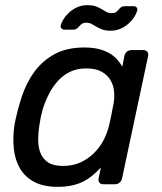

<svg xmlns="http://www.w3.org/2000/svg" viewBox="-20 -714 626 744"><path d="M36 -230Q47 -287 65 -341Q83 -395 114 -437Q145 -479 192 -504.5Q239 -530 307 -530Q339 -530 362.5 -524Q386 -518 403.5 -508Q421 -498 433 -484.5Q445 -471 454 -456L462 -497Q464 -507 471.5 -513.5Q479 -520 490 -520H535Q545 -520 550.5 -513.5Q556 -507 554 -497L453 -23Q451 -13 443.5 -6.5Q436 0 426 0H380Q370 0 365 -6.5Q360 -13 362 -23L371 -65Q356 -49 339.5 -35Q323 -21 303.5 -11Q284 -1 259.5 4.5Q235 10 203 10Q148 10 112 -9.5Q76 -29 57 -62Q38 -95 33.5 -138.5Q29 -182 36 -230ZM224 -71Q262 -71 291.5 -84.5Q321 -98 343.5 -120Q366 -142 380.5 -169.5Q395 -197 402 -225Q406 -241 410.5 -263.5Q415 -286 418 -302Q424 -328 422.5 -354.5Q421 -381 409 -402Q397 -423 374 -436Q351 -449 315 -449Q279 -449 252 -436Q225 -423 204.5 -400.5Q184 -378 169.5 -349.5Q155 -321 145 -289Q141 -274 138 -260Q135 -246 133 -231Q128 -200 128 -171Q128 -142 137.5 -119.5Q147 -97 167.5 -84Q188 -71 224 -71ZM215 -614Q218 -627 227 -641Q236 -655 249.5 -667Q263 -679 280.5 -686.5Q298 -694 318 -694Q340 -694 352.5 -689Q365 -684 374 -678.5Q383 -673 392 -668Q401 -663 414 -663Q424 -663 429.5 -667Q435 -671 439.5 -676.5Q444 -682 449 -686Q454 -690 464 -690H498Q505 -690 509 -685.5Q513 -681 512 -675Q509 -662 500 -648Q491 -634 477.5 -622Q464 -610 446.5 -602.5Q429 -595 409 -595Q388 -595 375.5 -600Q363 -605 353.5 -610.5Q344 -616 335.5 -621Q327 -626 314 -626Q304 -626 298 -622Q292 -618 287.5 -612.5Q283 -607 277.5 -603Q272 -599 263 -599H229Q223 -599 218.5 -603.5Q214 -608 215 -614Z"/></svg>

Font: SVN-Rubik
Style: Italic
Weight: 400
Italic angle: -12°
Designer: Hubert and Fischer
Foundry: Hubert & Fischer
Version: Version 2.101; ttfautohint (v1.8.3)